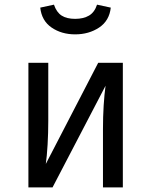

<svg xmlns="http://www.w3.org/2000/svg" viewBox="-20 -812 655 832"><path d="M512.3 -540V0H426.2V-252.8Q426.2 -305.6 429.2 -354.6Q432.3 -403.6 437.4 -440.5L207.7 0H103.1V-540H189.2V-287.7Q189.2 -235.4 186.2 -184.4Q183.1 -133.3 178.5 -101.5L405.6 -540ZM305.6 -663.1Q246.7 -663.1 203.6 -692.6Q160.5 -722.1 154.4 -779L213.8 -791.8Q225.1 -758.5 247.2 -744.4Q269.2 -730.3 305.6 -730.3Q341.5 -730.3 365.6 -744.4Q389.7 -758.5 400.5 -791.8L460 -779Q453.8 -722.1 409.5 -692.6Q365.1 -663.1 305.6 -663.1Z"/></svg>

Font: FiraCode Nerd Font Mono
Style: Regular
Weight: 400
Monospace: yes
Designer: Carrois Corporate, Edenspiekermann AG, Nikita Prokopov
Foundry: Carrois Corporate, Edenspiekermann AG, Nikita Prokopov
Version: Version 6.002;Nerd Fonts 3.4.0